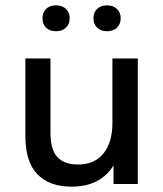

<svg xmlns="http://www.w3.org/2000/svg" viewBox="-20 -689 610 719"><path d="M247 10Q166 10 120.5 -36Q75 -82 75 -180V-470H169V-192Q169 -129 194.5 -101Q220 -73 273 -73Q334 -73 367.5 -114.5Q401 -156 401 -229V-470H496V0H405V-70Q384 -33 344 -11.5Q304 10 247 10ZM381 -572Q357 -572 343.5 -585.5Q330 -599 330 -621Q330 -642 343.5 -655.5Q357 -669 381 -669Q404 -669 418 -655.5Q432 -642 432 -621Q432 -599 418 -585.5Q404 -572 381 -572ZM190 -572Q166 -572 152.5 -585.5Q139 -599 139 -621Q139 -642 152.5 -655.5Q166 -669 190 -669Q213 -669 227 -655.5Q241 -642 241 -621Q241 -599 227 -585.5Q213 -572 190 -572Z"/></svg>

Font: Gantari Medium
Style: Regular
Weight: 500
Designer: Anugrah Pasau
Foundry: Lafontype
Version: Version 1.000; ttfautohint (v1.8.4.7-5d5b)